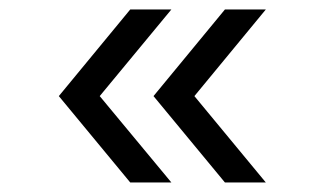

<svg xmlns="http://www.w3.org/2000/svg" viewBox="-20 -483 689 408"><path d="M105 -278.8 256.8 -462.9H344.2L191.9 -278.8L344.2 -95.2H256.8ZM306.2 -278.8 458 -462.9H544.9L393.1 -278.8L544.9 -95.2H458Z"/></svg>

Font: Oakes Grotesk
Style: Medium Italic
Weight: 500
Designer: Samuel Oakes
Foundry: Samuel Oakes
Version: Version 1.0 | wf-rip DC20170320